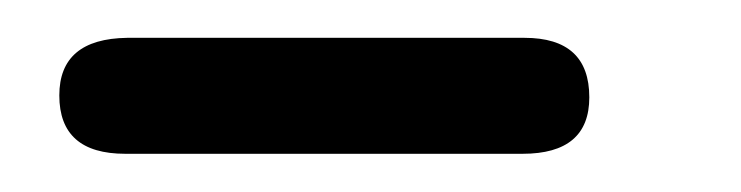

<svg xmlns="http://www.w3.org/2000/svg" viewBox="-20 -266 390 101"><path d="M11.2 -215.8Q11.2 -245.6 46.9 -246.1H255.9Q290 -246.1 290 -214.8Q290 -185.1 254.9 -185.1H45.9Q11.2 -185.1 11.2 -215.8Z"/></svg>

Font: CMU Typewriter Text Variable Width
Style: Medium
Weight: 500
Version: Version 0.7.0